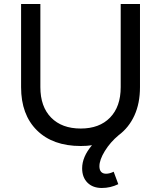

<svg xmlns="http://www.w3.org/2000/svg" viewBox="-20 -720 802 956"><path d="M677 -700V-286Q677 -206 649.5 -145.5Q622 -85 571 -47Q529 -12 502 32Q475 76 475 108Q475 126 483.5 135.5Q492 145 508 145Q526 145 546 135L569 197Q530 216 487 216Q442 216 415.5 189.5Q389 163 389 118Q389 61 438 3Q414 7 382 7Q243 7 164 -71Q85 -149 85 -286V-700H181V-286Q181 -189 234.5 -134.5Q288 -80 382 -80Q475 -80 528 -134.5Q581 -189 581 -286V-700Z"/></svg>

Font: Montserrat
Style: Regular
Weight: 400
Designer: Julieta Ulanovsky
Foundry: Julieta Ulanovsky
Version: Version 6.001